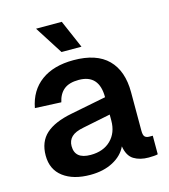

<svg xmlns="http://www.w3.org/2000/svg" viewBox="-112 -829 821 930"><g transform="rotate(-15 299.0 -364.0)"><path d="M227 12Q142 12 91.5 -26Q41 -64 41 -134Q41 -203 84 -242Q127 -281 215 -298L392 -333Q392 -447 290 -447Q242 -447 216 -426Q190 -405 181 -364L50 -370Q66 -455 128 -500.5Q190 -546 290 -546Q405 -546 462.5 -488.5Q520 -431 520 -324V-130Q520 -108 527.5 -100.5Q535 -93 550 -93H567V0Q561 2 547.5 3Q534 4 521 4Q477 4 447 -14.5Q417 -33 409 -82Q389 -39 341 -13.5Q293 12 227 12ZM253 -81Q317 -81 354.5 -118Q392 -155 392 -216V-246L254 -218Q211 -210 192.5 -192Q174 -174 174 -146Q174 -81 253 -81ZM245 -599 155 -740H284L345 -599Z"/></g></svg>

Font: Geist SemBd
Style: Regular
Weight: 400
Designer: Basement.studio, Andrés Briganti, Mateo Zaragoza
Foundry: Basement.studio, Vercel, Andrés Briganti, Guido Ferreyra, Mateo Zaragoza
Version: Version 1.401